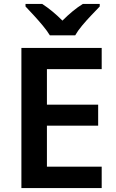

<svg xmlns="http://www.w3.org/2000/svg" viewBox="-20 -958 593 978"><path d="M498 0H89V-714H498V-606H219V-425H480V-318H219V-109H498ZM234 -778Q220 -801 198 -827.5Q176 -854 152 -880Q128 -906 110 -925V-938H195Q221 -921 246.5 -900Q272 -879 298 -853Q324 -879 350 -900.5Q376 -922 402 -938H488V-925Q470 -906 445.5 -880.5Q421 -855 398.5 -828Q376 -801 363 -778Z"/></svg>

Font: Noto Sans Khmer SemiBold
Style: Regular
Weight: 600
Version: Version 2.003